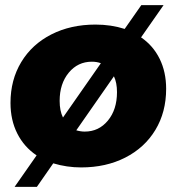

<svg xmlns="http://www.w3.org/2000/svg" viewBox="-20 -647 689 750"><path d="M629 -300Q629 -209 587 -139.5Q545 -70 469.5 -31.5Q394 7 297 7Q241 7 188 -9L124 83H37L123 -40Q74 -73 47.5 -125.5Q21 -178 21 -245Q21 -335 63 -404.5Q105 -474 180.5 -512.5Q256 -551 353 -551Q414 -551 467 -534L532 -627H619L531 -501Q578 -469 603.5 -417.5Q629 -366 629 -300ZM226 -188 374 -400Q358 -406 339 -406Q284 -406 248.5 -363Q213 -320 213 -253Q213 -214 226 -188ZM437 -287Q437 -324 425 -349L278 -138Q295 -133 311 -133Q366 -133 401.5 -176Q437 -219 437 -287Z"/></svg>

Font: Gontserrat ExtraBold
Style: Italic
Weight: 800
Italic angle: -11.3°
Designer: Julieta Ulanovsky
Foundry: Julieta Ulanovsky
Version: Version 6.001